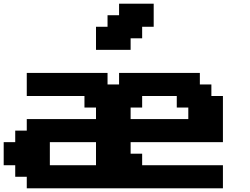

<svg xmlns="http://www.w3.org/2000/svg" viewBox="-20 -1020 1352 1040"><path d="M125 0H1187.5V-125H750V-187.5H687.5V-250H1187.5V-500H1125V-562.5H1062.5V-625H625V-562.5H562.5V-625H125V-500H437.5V-437.5H500V-375H125V-312.5H62.5V-250H0V-125H62.5V-62.5H125ZM500 -125H250V-250H500ZM1000 -375H687.5V-437.5H750V-500H937.5V-437.5H1000ZM500 -750H687.5V-812.5H750V-875H812.5V-1000H625V-937.5H562.5V-875H500Z"/></svg>

Font: Faithful 32x
Style: Semibold
Weight: 400
Foundry: Faithful Resource Pack
Version: Version 1.0; January 27, 2023